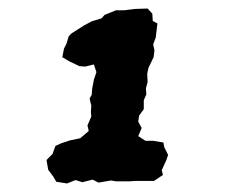

<svg xmlns="http://www.w3.org/2000/svg" viewBox="-20 -716 540 450"><path d="M137 -286 112 -290 105 -302 93 -318 89 -341 103 -355 110 -374 123 -380 144 -387 168 -392 188 -409 185 -422 194 -443 193 -453 194 -468 190 -485 195 -494 196 -508 200 -529 206 -547 200 -565 180 -560 166 -561 143 -572 126 -582 130 -602 136 -614 141 -631 148 -638 178 -657 195 -666 218 -673 225 -681 252 -692H272L295 -695L326 -696L337 -684L338 -667L349 -661L345 -628L339 -612L342 -598L340 -582L328 -557L325 -543L326 -524L322 -509L323 -495L317 -481V-460L306 -445L304 -431L312 -416L304 -397L321 -386H339L363 -382L365 -371L374 -353L370 -341L359 -317L362 -306L341 -292H298L283 -291H252L240 -293L211 -288L197 -295L173 -289L157 -294Z"/></svg>

Font: Winky Rough ExtraBold
Style: Italic
Weight: 800
Italic angle: -8.97852°
Designer: Simon Atzbach
Foundry: typofactur
Version: Version 1.206; ttfautohint (v1.8.4.7-5d5b)